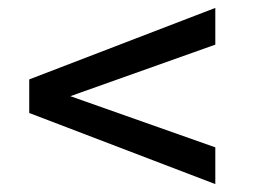

<svg xmlns="http://www.w3.org/2000/svg" viewBox="-20 -595 640 486"><path d="M525 -575V-482L120 -338V-365L525 -222V-129L54 -309V-394Z"/></svg>

Font: SUSE Medium
Style: Regular
Weight: 500
Designer: Rene Bieder
Foundry: SUSE
Version: Version 1.000